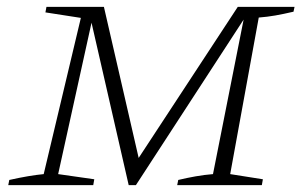

<svg xmlns="http://www.w3.org/2000/svg" viewBox="-20 -538 882 558"><path d="M4 0 7 -15Q65 -28 107 -32L215 -486L112 -502L115 -518H282L383 -79L671 -518H836L833 -504Q803 -497 780 -493Q757 -489 732 -487L649 -32L744 -17L741 0H495L498 -15Q523 -21 548.5 -25.5Q574 -30 599 -32L688 -481L375 0H354L246 -472L149 -32L254 -17L251 0Z"/></svg>

Font: Piazzolla SC ExtraLight
Style: Italic
Weight: 200
Italic angle: -11.3°
Designer: Juan Pablo del Peral
Foundry: Huerta Tipografica
Version: Version 1.330